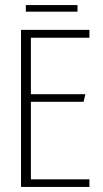

<svg xmlns="http://www.w3.org/2000/svg" viewBox="-20 -738 405 758"><path d="M63 -620H333V-589H102V-366H317L310 -336H102V-30H333V0H63ZM82 -692V-718H286V-692Z"/></svg>

Font: Smooch Sans Thin Light
Style: Regular
Weight: 300
Version: Version 1.010